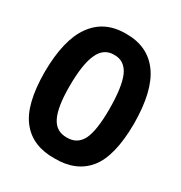

<svg xmlns="http://www.w3.org/2000/svg" viewBox="-168 -823 896 952"><g transform="rotate(30 280.0 -346.5)"><path d="M280 -703Q156 -704 91 -613Q25 -523 24 -336Q25 -150 91 -69Q156 12 280 10Q404 12 470 -69Q535 -150 536 -336Q535 -523 470 -613Q404 -704 280 -703ZM281 -583Q341 -584 368 -524Q394 -464 394 -336Q394 -216 368 -162Q341 -109 281 -110Q221 -109 194 -162Q166 -216 166 -336Q166 -464 194 -524Q221 -584 281 -583Z"/></g></svg>

Font: RazerF5
Style: Bold
Weight: 700
Foundry: Razer Inc.
Version: Version 1.000;PS 001.001;hotconv 1.0.56